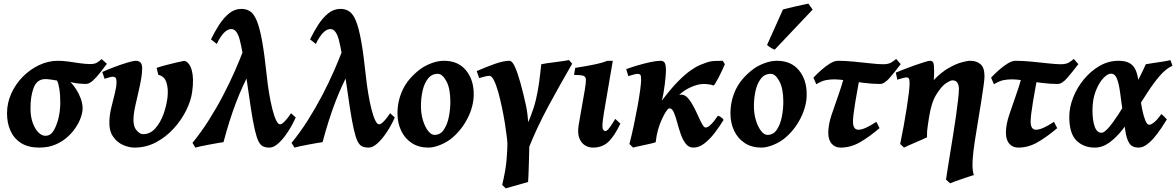

<svg xmlns="http://www.w3.org/2000/svg" viewBox="-20 -791 6462 1055"><path d="M567.4 -440.4Q551.3 -419.4 531.5 -393.6Q511.7 -367.7 491 -348.6Q470.2 -329.6 450.7 -329.6Q438 -329.6 414.1 -331.8Q390.1 -334 367.2 -340.3Q404.8 -300.3 423.1 -251Q441.4 -201.7 428.7 -161.1Q422.4 -134.8 404.5 -103.8Q386.7 -72.8 357.4 -44.4Q328.1 -16.1 287.8 2Q247.6 20 195.8 20Q135.7 20 96.4 -4.6Q57.1 -29.3 37.8 -72Q18.6 -114.7 18.6 -168Q18.6 -225.1 42 -277.1Q65.4 -329.1 105.5 -369.6Q145.5 -410.2 195.6 -433.6Q245.6 -457 298.8 -457Q325.2 -457 356.7 -452.6Q388.2 -448.2 419.2 -443.6Q450.2 -439 475.6 -439Q500 -439 512.9 -447Q525.9 -455.1 538.6 -466.3ZM300.3 -137.2Q311 -180.2 311.3 -224.6Q311.5 -269 305.9 -303.2Q300.3 -337.4 293 -348.6Q280.3 -351.1 258.5 -354Q236.8 -356.9 227.5 -356.4Q183.6 -355.5 165.5 -310.1Q147.5 -264.6 147.5 -194.8Q147.5 -151.4 159.4 -117.4Q171.4 -83.5 190.2 -64.2Q209 -44.9 229 -44.9Q257.3 -44.9 273.4 -71Q289.6 -97.2 300.3 -137.2Z M1036.1 -287.1Q1029.3 -236.8 1002.4 -183.1Q975.6 -129.4 933.1 -83.3Q890.6 -37.1 836.2 -8.5Q781.7 20 718.8 20Q689 20 656 5.6Q623 -8.8 600.8 -41.3Q578.6 -73.7 581.1 -127.9Q582.5 -163.1 592.3 -202.9Q602.1 -242.7 611.1 -278.6Q620.1 -314.5 620.1 -336.9Q620.1 -359.4 614.5 -364.5Q608.9 -369.6 600.1 -369.6Q594.7 -369.6 583.7 -366.7Q572.8 -363.8 563.7 -360.8Q554.7 -357.9 554.7 -357.9L542 -395.5Q569.8 -408.2 607.4 -422.4Q645 -436.5 678.7 -446.8Q712.4 -457 727.5 -457Q741.7 -457 751.5 -447.8Q761.2 -438.5 761.2 -416Q761.2 -388.2 754.9 -353.3Q748.5 -318.4 740 -282Q731.4 -245.6 724.1 -212.6Q716.8 -179.7 714.4 -155.8Q709.5 -101.1 728.5 -77.4Q747.6 -53.7 765.6 -53.7Q804.7 -53.7 832.8 -85Q860.8 -116.2 877.9 -162.8Q895 -209.5 900.4 -256.3Q905.8 -303.7 894.3 -338.4Q882.8 -373 850.1 -379.4L840.3 -418Q859.9 -424.8 889.4 -432.6Q918.9 -440.4 948 -447.3Q977.1 -454.1 994.1 -457Q1022.5 -447.3 1034.2 -403.1Q1045.9 -358.9 1036.1 -287.1Z M1605 -145.5Q1585.9 -103 1561 -65.2Q1536.1 -27.3 1510 -3.7Q1483.9 20 1460.9 20Q1439.9 20 1425.5 13.4Q1411.1 6.8 1400.4 -14.6Q1389.6 -36.1 1379.6 -80.1Q1369.6 -124 1358.2 -197.8Q1346.7 -271.5 1331.1 -383.3Q1313 -512.7 1297.4 -572Q1281.7 -631.3 1251 -631.3Q1234.9 -631.3 1219.5 -618.7Q1204.1 -606 1191.7 -586.9Q1179.2 -567.9 1171.4 -549.3L1139.2 -574.7Q1160.2 -617.7 1184.8 -655.8Q1209.5 -693.8 1239.5 -718Q1269.5 -742.2 1306.6 -742.2Q1334.5 -742.2 1355.2 -728Q1376 -713.9 1391.6 -675.5Q1407.2 -637.2 1420.2 -565.7Q1433.1 -494.1 1445.3 -378.9Q1450.7 -327.1 1458.7 -278.6Q1466.8 -230 1476.6 -191.4Q1486.3 -152.8 1497.1 -130.4Q1507.8 -107.9 1518.6 -107.9Q1529.8 -107.9 1547.4 -127.2Q1564.9 -146.5 1579.1 -168.9ZM1363.3 -415.5Q1313 -322.3 1276.6 -226.6Q1240.2 -130.9 1208 -9.8Q1199.2 -8.8 1177.5 -5.1Q1155.8 -1.5 1130.4 3.4Q1105 8.3 1083.7 12.7Q1062.5 17.1 1053.7 20L1037.6 -5.9Q1085.4 -64.5 1127.9 -131.6Q1170.4 -198.7 1206.3 -267.6Q1242.2 -336.4 1270.3 -400.4Q1298.3 -464.4 1317.9 -516.1Q1322.3 -511.7 1329.6 -497.1Q1336.9 -482.4 1344.5 -464.8Q1352.1 -447.3 1357.4 -433.3Q1362.8 -419.4 1363.3 -415.5Z M2149.4 -145.5Q2130.4 -103 2105.5 -65.2Q2080.6 -27.3 2054.4 -3.7Q2028.3 20 2005.4 20Q1984.4 20 1970 13.4Q1955.6 6.8 1944.8 -14.6Q1934.1 -36.1 1924.1 -80.1Q1914.1 -124 1902.6 -197.8Q1891.1 -271.5 1875.5 -383.3Q1857.4 -512.7 1841.8 -572Q1826.2 -631.3 1795.4 -631.3Q1779.3 -631.3 1763.9 -618.7Q1748.5 -606 1736.1 -586.9Q1723.6 -567.9 1715.8 -549.3L1683.6 -574.7Q1704.6 -617.7 1729.2 -655.8Q1753.9 -693.8 1783.9 -718Q1814 -742.2 1851.1 -742.2Q1878.9 -742.2 1899.7 -728Q1920.4 -713.9 1936 -675.5Q1951.7 -637.2 1964.6 -565.7Q1977.5 -494.1 1989.7 -378.9Q1995.1 -327.1 2003.2 -278.6Q2011.2 -230 2021 -191.4Q2030.8 -152.8 2041.5 -130.4Q2052.2 -107.9 2063 -107.9Q2074.2 -107.9 2091.8 -127.2Q2109.4 -146.5 2123.5 -168.9ZM1907.7 -415.5Q1857.4 -322.3 1821 -226.6Q1784.7 -130.9 1752.4 -9.8Q1743.7 -8.8 1721.9 -5.1Q1700.2 -1.5 1674.8 3.4Q1649.4 8.3 1628.2 12.7Q1606.9 17.1 1598.1 20L1582 -5.9Q1629.9 -64.5 1672.4 -131.6Q1714.8 -198.7 1750.7 -267.6Q1786.6 -336.4 1814.7 -400.4Q1842.8 -464.4 1862.3 -516.1Q1866.7 -511.7 1874 -497.1Q1881.3 -482.4 1888.9 -464.8Q1896.5 -447.3 1901.9 -433.3Q1907.2 -419.4 1907.7 -415.5Z M2583 -272.9Q2583 -208 2549.6 -141.8Q2516.1 -75.7 2461.4 -30.8Q2436 -9.8 2399.7 5.1Q2363.3 20 2334 20Q2281.2 20 2243.2 -4.6Q2205.1 -29.3 2184.6 -72Q2164.1 -114.7 2164.1 -168Q2164.1 -237.8 2193.4 -299.1Q2222.7 -360.4 2288.1 -410.2Q2314 -429.7 2350.1 -443.4Q2386.2 -457 2419.9 -457Q2496.6 -457 2539.8 -405.5Q2583 -354 2583 -272.9ZM2454.6 -231Q2454.6 -305.2 2432.6 -345.2Q2410.6 -385.3 2386.2 -385.3Q2351.6 -385.3 2331.1 -358.4Q2310.5 -331.5 2301.8 -291Q2293 -250.5 2293 -209Q2293 -165.5 2304.2 -129.4Q2315.4 -93.3 2332.5 -71.5Q2349.6 -49.8 2367.2 -49.8Q2399.9 -49.8 2418.9 -78.4Q2438 -106.9 2446.3 -148.9Q2454.6 -190.9 2454.6 -231Z M3124 -440.9Q3059.6 -330.1 2994.1 -209.2Q2928.7 -88.4 2881.3 32.2Q2881.3 32.2 2874 16.1Q2866.7 0 2858.6 -19.5Q2850.6 -39.1 2847.7 -49.3Q2877.4 -105 2895.8 -151.9Q2914.1 -198.7 2924.6 -242.7Q2935.1 -286.6 2941.7 -333.7Q2948.2 -380.9 2954.1 -438Q2962.9 -440.4 2984.1 -443.4Q3005.4 -446.3 3030.3 -449.5Q3055.2 -452.6 3076.4 -455.8Q3097.7 -459 3106.4 -460.9ZM2888.7 -7.8Q2888.7 2.4 2887.9 33Q2887.2 63.5 2886.2 100.3Q2885.3 137.2 2884 168Q2882.8 198.7 2881.8 209Q2868.2 212.9 2842.8 220.2Q2817.4 227.5 2793.5 234.1Q2769.5 240.7 2758.8 244.1Q2755.9 241.2 2750.5 235.6Q2745.1 230 2739.3 225.1Q2758.8 145 2763.4 88.1Q2768.1 31.2 2768.1 0Q2768.1 -10.7 2764.4 -42Q2760.7 -73.2 2753.9 -115.7Q2747.1 -158.2 2737.5 -203.4Q2728 -248.5 2717 -287.4Q2706.1 -326.2 2693.8 -350.3Q2681.6 -374.5 2668.9 -374.5Q2661.1 -374.5 2647.7 -371.3Q2634.3 -368.2 2623.5 -365Q2612.8 -361.8 2612.8 -361.8L2599.6 -400.4Q2648.4 -421.9 2697.5 -439.5Q2746.6 -457 2779.3 -457Q2794.4 -457 2809.3 -424.3Q2824.2 -391.6 2839.8 -335.2Q2855.5 -278.8 2871.1 -207Q2875 -189 2878.4 -160.9Q2881.8 -132.8 2884 -102.8Q2886.2 -72.8 2887.5 -47.1Q2888.7 -21.5 2888.7 -7.8Z M3388.7 -111.8Q3356 -42.5 3322.5 -11.2Q3289.1 20 3237.8 20Q3214.4 20 3193.6 7.1Q3172.9 -5.9 3162.6 -33.7Q3152.3 -61.5 3160.2 -107.4L3193.4 -297.4Q3199.7 -335.4 3199.5 -352.8Q3199.2 -370.1 3184.8 -374.8Q3170.4 -379.4 3134.3 -379.4L3140.6 -418Q3161.1 -421.4 3194.6 -427Q3228 -432.6 3262 -440.2Q3295.9 -447.8 3317.4 -457H3347.2L3298.3 -170.4Q3291 -125.5 3290.3 -105.5Q3289.6 -85.4 3293.5 -79.6Q3297.4 -73.7 3302.7 -71.3Q3311 -67.9 3324 -82.8Q3336.9 -97.7 3360.8 -137.7Z M3962.9 -438Q3958 -425.8 3948.7 -406Q3939.5 -386.2 3929.2 -366.2Q3918.9 -346.2 3910.9 -333.3Q3902.8 -320.3 3899.9 -321.3Q3882.3 -328.1 3857.2 -329.3Q3832 -330.6 3809.6 -324.2Q3776.9 -314.9 3746.8 -296.6Q3716.8 -278.3 3685.1 -242.2Q3645.5 -196.8 3617.9 -138.2Q3590.3 -79.6 3583 -9.8Q3576.7 -6.8 3559.1 -2.7Q3541.5 1.5 3520.5 5.9Q3499.5 10.3 3482.2 14.2Q3464.8 18.1 3458.5 20L3438.5 0Q3450.7 -46.4 3462.2 -100.1Q3473.6 -153.8 3482.9 -205.1Q3492.2 -256.3 3497.6 -295.9Q3502.9 -335.4 3502.9 -352.5Q3502.9 -375 3498.3 -380.1Q3493.7 -385.3 3484.9 -385.3Q3477.1 -385.3 3464.6 -382.1Q3452.1 -378.9 3442.4 -375.7Q3432.6 -372.6 3432.6 -372.6L3420.9 -411.1Q3448.7 -421.4 3484.1 -431.9Q3519.5 -442.4 3553.7 -449.7Q3587.9 -457 3610.4 -457Q3624.5 -457 3631.8 -446.8Q3639.2 -436.5 3639.2 -401.9Q3639.2 -393.1 3637.5 -372.3Q3635.7 -351.6 3632.6 -325.9Q3629.4 -300.3 3625.2 -276.6Q3621.1 -252.9 3616.2 -237.3Q3666.5 -304.2 3705.8 -343.8Q3745.1 -383.3 3774.9 -404.1Q3804.7 -424.8 3825.9 -433.6Q3847.2 -442.4 3860.4 -446.8Q3883.3 -455.1 3908 -456.1Q3932.6 -457 3950.7 -457Q3959 -446.3 3962.9 -438ZM3955.6 -131.8Q3934.6 -97.2 3908 -62Q3881.3 -26.9 3851.3 -3.4Q3821.3 20 3790 20Q3764.2 20 3747.6 -1.7Q3731 -23.4 3720 -55.7Q3709 -87.9 3700.4 -120.1Q3691.9 -152.3 3682.4 -174.1Q3672.9 -195.8 3658.2 -195.8Q3651.4 -195.8 3638.9 -177Q3626.5 -158.2 3613.5 -131.1Q3600.6 -104 3592.3 -79.1Q3592.3 -79.1 3583 -80.1Q3573.7 -81.1 3569.3 -89.8Q3598.1 -152.3 3622.1 -189Q3646 -225.6 3665.3 -243.2Q3684.6 -260.7 3699.2 -265.9Q3713.9 -271 3723.6 -271Q3742.7 -271 3759.3 -252.7Q3775.9 -234.4 3790 -207.5Q3804.2 -180.7 3816.2 -153.8Q3828.1 -127 3838.4 -108.6Q3848.6 -90.3 3856.9 -90.3Q3867.7 -90.3 3880.1 -101.1Q3892.6 -111.8 3904.5 -127.2Q3916.5 -142.6 3924.8 -155.3Q3932.6 -153.3 3943.1 -146Q3953.6 -138.7 3955.6 -131.8Z M4412.6 -272.9Q4412.6 -208 4379.2 -141.8Q4345.7 -75.7 4291 -30.8Q4265.6 -9.8 4229.2 5.1Q4192.9 20 4163.6 20Q4110.8 20 4072.8 -4.6Q4034.7 -29.3 4014.2 -72Q3993.7 -114.7 3993.7 -168Q3993.7 -237.8 4022.9 -299.1Q4052.2 -360.4 4117.7 -410.2Q4143.6 -429.7 4179.7 -443.4Q4215.8 -457 4249.5 -457Q4326.2 -457 4369.4 -405.5Q4412.6 -354 4412.6 -272.9ZM4284.2 -231Q4284.2 -305.2 4262.2 -345.2Q4240.2 -385.3 4215.8 -385.3Q4181.2 -385.3 4160.6 -358.4Q4140.1 -331.5 4131.3 -291Q4122.6 -250.5 4122.6 -209Q4122.6 -165.5 4133.8 -129.4Q4145 -93.3 4162.1 -71.5Q4179.2 -49.8 4196.8 -49.8Q4229.5 -49.8 4248.5 -78.4Q4267.6 -106.9 4275.9 -148.9Q4284.2 -190.9 4284.2 -231ZM4445.3 -738.3 4236.8 -518.1Q4229 -520.5 4216.1 -528.3Q4203.1 -536.1 4194.8 -543.9L4282.2 -738.8Q4290.5 -741.2 4309.3 -745.8Q4328.1 -750.5 4350.6 -755.6Q4373 -760.7 4392.8 -764.9Q4412.6 -769 4421.9 -771Z M4929.2 -438.5Q4896.5 -395.5 4867.9 -362.5Q4839.4 -329.6 4815.4 -329.6Q4773.9 -329.6 4724.9 -335.9Q4675.8 -342.3 4632.6 -348.6Q4589.4 -355 4564.9 -355Q4541.5 -355 4518.8 -350.8Q4496.1 -346.7 4465.3 -328.1L4449.7 -364.3Q4466.8 -382.8 4491 -404.5Q4515.1 -426.3 4540 -441.7Q4564.9 -457 4584.5 -457Q4623 -457 4671.1 -452.4Q4719.2 -447.8 4763.2 -442.9Q4807.1 -438 4832.5 -438Q4860.4 -438 4876.2 -447Q4892.1 -456.1 4904.3 -467.3ZM4813 -86.9Q4756.8 -39.1 4705.6 -9.5Q4654.3 20 4599.1 20Q4567.9 20 4549.6 -1.5Q4531.2 -22.9 4531.2 -62Q4531.2 -105.5 4549.8 -161.4Q4568.4 -217.3 4591.6 -282.5Q4614.7 -347.7 4629.4 -418L4713.4 -415Q4692.9 -309.1 4679.9 -231.7Q4667 -154.3 4667 -122.6Q4667 -78.1 4697.3 -78.1Q4729.5 -78.1 4795.4 -121.6Z M5389.6 -372.1Q5389.6 -357.4 5384.5 -319.3Q5379.4 -281.2 5371.1 -230Q5362.8 -178.7 5353.8 -123.5Q5344.7 -68.4 5336.9 -19Q5326.7 48.3 5324.5 86.4Q5322.3 124.5 5325 143.1Q5327.6 161.6 5331.1 170.9Q5323.7 172.9 5305.7 179Q5287.6 185.1 5265.9 192.4Q5244.1 199.7 5225.8 206.3Q5207.5 212.9 5200.7 216.3L5178.2 195.8Q5180.7 177.2 5186.8 138.9Q5192.9 100.6 5200.9 51.3Q5209 2 5217.5 -51.5Q5226.1 -105 5233.2 -155Q5240.2 -205.1 5244.6 -243.9Q5249 -282.7 5249 -302.7Q5249 -321.3 5241.2 -335.4Q5233.4 -349.6 5212.9 -349.6Q5203.1 -349.6 5178.7 -334.2Q5154.3 -318.8 5124.5 -271Q5097.2 -227.1 5085 -147Q5080.6 -117.7 5077.9 -100.6Q5075.2 -83.5 5074.2 -69.8Q5073.2 -56.2 5073.7 -36.6Q5067.4 -33.2 5049.6 -25.4Q5031.7 -17.6 5010.3 -8.3Q4988.8 1 4970.9 8.8Q4953.1 16.6 4947.3 20L4926.3 0Q4936.5 -48.8 4945.8 -100.1Q4955.1 -151.4 4962.4 -198Q4969.7 -244.6 4973.9 -280.3Q4978 -315.9 4978 -333Q4978 -355.5 4973.4 -360.6Q4968.8 -365.7 4960 -365.7Q4954.6 -365.7 4942.6 -362.5Q4930.7 -359.4 4920.7 -356.2Q4910.6 -353 4910.6 -353L4902.3 -392.1Q4922.9 -400.9 4952.1 -412.1Q4981.4 -423.3 5010.5 -433.6Q5039.6 -443.8 5061.5 -450.4Q5083.5 -457 5089.4 -457Q5103 -457 5107.9 -446.8Q5112.8 -436.5 5112.8 -401.9Q5112.8 -391.6 5112.5 -377.4Q5112.3 -363.3 5110.8 -351.1Q5151.9 -394 5191.7 -416.7Q5231.4 -439.5 5263.2 -448.2Q5294.9 -457 5311 -457Q5346.2 -457 5367.9 -438.2Q5389.6 -419.4 5389.6 -372.1Z M5905.3 -438.5Q5872.6 -395.5 5844 -362.5Q5815.4 -329.6 5791.5 -329.6Q5750 -329.6 5700.9 -335.9Q5651.9 -342.3 5608.6 -348.6Q5565.4 -355 5541 -355Q5517.6 -355 5494.9 -350.8Q5472.2 -346.7 5441.4 -328.1L5425.8 -364.3Q5442.9 -382.8 5467 -404.5Q5491.2 -426.3 5516.1 -441.7Q5541 -457 5560.5 -457Q5599.1 -457 5647.2 -452.4Q5695.3 -447.8 5739.3 -442.9Q5783.2 -438 5808.6 -438Q5836.4 -438 5852.3 -447Q5868.2 -456.1 5880.4 -467.3ZM5789.1 -86.9Q5732.9 -39.1 5681.6 -9.5Q5630.4 20 5575.2 20Q5543.9 20 5525.6 -1.5Q5507.3 -22.9 5507.3 -62Q5507.3 -105.5 5525.9 -161.4Q5544.4 -217.3 5567.6 -282.5Q5590.8 -347.7 5605.5 -418L5689.5 -415Q5668.9 -309.1 5656 -231.7Q5643.1 -154.3 5643.1 -122.6Q5643.1 -78.1 5673.3 -78.1Q5705.6 -78.1 5771.5 -121.6Z M6422.4 -429.7Q6387.2 -414.1 6353.5 -375.2Q6319.8 -336.4 6286.9 -285.6Q6253.9 -234.9 6220 -181.4Q6186 -127.9 6150.6 -82.3Q6115.2 -36.6 6076.7 -8.3Q6038.1 20 5995.6 20Q5934.1 20 5894.8 -18.8Q5855.5 -57.6 5855.5 -148.9Q5855.5 -201.7 5877 -255.9Q5898.4 -310.1 5936.3 -355.7Q5974.1 -401.4 6022.7 -429.2Q6071.3 -457 6125.5 -457Q6166.5 -457 6189 -442.9Q6211.4 -428.7 6221.7 -402.6Q6231.9 -376.5 6236.1 -341.3Q6240.2 -306.2 6244.6 -264.2Q6248 -230 6255.4 -193.1Q6262.7 -156.2 6272.7 -130.9Q6282.7 -105.5 6293.9 -105.5Q6306.2 -105.5 6324.5 -121.3Q6342.8 -137.2 6360.8 -164.1Q6367.2 -160.6 6377.7 -149.7Q6388.2 -138.7 6391.6 -134.8Q6377.9 -112.3 6360.1 -85.7Q6342.3 -59.1 6321.8 -34.9Q6301.3 -10.7 6279.5 4.6Q6257.8 20 6236.3 20Q6201.2 20 6185.5 -3.7Q6169.9 -27.3 6163.1 -74.5Q6156.2 -121.6 6147 -191.9Q6140.1 -243.7 6134 -287.8Q6127.9 -332 6117.2 -359.1Q6106.4 -386.2 6084.5 -386.2Q6065.4 -386.2 6041.5 -360.4Q6017.6 -334.5 6000.2 -289.3Q5982.9 -244.1 5982.9 -185.1Q5982.9 -129.4 5995.1 -95.5Q6007.3 -61.5 6032.7 -61.5Q6047.4 -61.5 6071.8 -89.6Q6096.2 -117.7 6125.2 -162.4Q6154.3 -207 6183.6 -258.3Q6212.9 -309.6 6237.3 -357.4Q6261.7 -405.3 6275.9 -438Q6290 -440.9 6316.2 -444.6Q6342.3 -448.2 6368.9 -452.4Q6395.5 -456.5 6410.6 -460.9Q6413.6 -456.1 6417.2 -444.6Q6420.9 -433.1 6422.4 -429.7Z"/></svg>

Font: Gentium Book Plus
Style: Bold Italic
Weight: 700
Italic angle: -8°
Designer: Victor Gaultney, Annie Olsen, Iska Routamaa, Becca Hirsbrunner
Foundry: SIL International
Version: Version 6.101